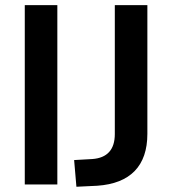

<svg xmlns="http://www.w3.org/2000/svg" viewBox="-20 -711 664 740"><path d="M75.5 0H201V-691.2H75.5ZM274.5 8.8 354.9 4.9C482.4 -3.9 548 -71.6 548 -195.1V-691.2H422.5V-194.1C422.5 -134.3 393.1 -102 335.3 -98L265.7 -94.1Z"/></svg>

Font: LL Pando Sans
Style: Bold
Weight: 700
Designer: Joshua Smith
Foundry: Joshua Smith
Version: Version 1.000;Glyphs 3.2.1 (3258)